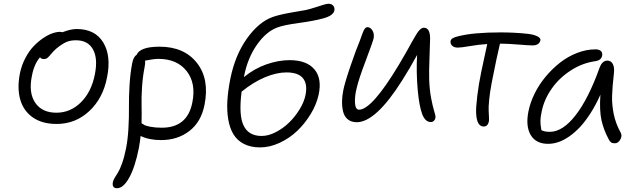

<svg xmlns="http://www.w3.org/2000/svg" viewBox="-20 -708 3417 1024"><path d="M282.2 -46.9Q205.1 -46.9 155.3 -81.5Q105.5 -116.2 88.1 -176.5Q70.8 -236.8 85.9 -314.9Q94.7 -358.9 114.5 -397Q134.3 -435.1 158.2 -460.2Q182.1 -485.4 208.7 -503.7Q235.4 -522 258.5 -530Q281.7 -538.1 299.8 -538.1Q305.2 -538.1 313 -536.1Q356.4 -553.2 389.2 -553.2Q486.8 -553.2 530.5 -481.7Q574.2 -410.2 550.8 -294.9Q529.3 -183.6 455.8 -115.2Q382.3 -46.9 282.2 -46.9ZM149.9 -301.8Q131.8 -212.9 168 -159.9Q204.1 -106.9 280.8 -106.9Q356 -106.9 411.9 -162.6Q467.8 -218.3 485.8 -311Q502.9 -395.5 476.1 -444.3Q449.2 -493.2 384.8 -493.2Q353.5 -493.2 331.3 -482.7Q309.1 -472.2 280.8 -449.2Q266.6 -437 253.7 -421.4Q240.7 -405.8 233.2 -399.4Q225.6 -393.1 213.9 -393.1Q198.2 -393.1 193.8 -402.8Q161.6 -366.7 149.9 -301.8Z M838.9 39.1Q774.9 39.1 730 17.1Q727.5 42 720.7 81.1Q700.2 184.1 668.9 240Q637.7 295.9 604 295.9Q576.2 295.9 582 263.2Q584 252.9 592.3 239.3Q600.6 225.6 609.9 210.9Q619.1 196.3 631.1 162.8Q643.1 129.4 651.9 85Q661.6 37.6 665 -24.4Q668.5 -86.4 667.7 -137.7Q667 -189 670.9 -253.7Q674.8 -318.4 685.1 -371.1Q691.9 -405.8 709 -416Q716.3 -435.5 746.3 -447.3Q776.4 -459 831.1 -459Q961.9 -459 1030 -372.8Q1098.1 -286.6 1070.8 -148.9Q1052.7 -57.6 990 -9.3Q927.2 39.1 838.9 39.1ZM751 -349.1Q741.2 -298.8 737.5 -243.4Q733.9 -188 735.1 -145.5Q736.3 -103 734.9 -50.8Q745.6 -43.5 752.4 -40Q759.3 -36.6 783.7 -31.7Q808.1 -26.9 842.8 -26.9Q980 -26.9 1005.9 -162.1Q1026.4 -264.6 975.1 -329.3Q923.8 -394 824.7 -394Q801.3 -394 753.9 -384.8Q755.4 -369.1 751 -349.1Z M1367.2 78.1Q1316.9 78.1 1281.2 59.8Q1245.6 41.5 1225.6 9Q1205.6 -23.4 1197.5 -70.1Q1189.5 -116.7 1192.6 -170.4Q1195.8 -224.1 1208.5 -288.1Q1233.9 -413.6 1296.6 -502Q1359.4 -590.3 1433.6 -617.2Q1470.7 -630.4 1539.1 -642.1Q1607.4 -653.8 1612.3 -654.8Q1635.3 -660.2 1662.1 -668.9Q1689 -677.7 1706.3 -682.9Q1723.6 -688 1732.4 -688Q1748.5 -688 1757.3 -677.5Q1766.1 -667 1763.2 -651.9Q1757.8 -624.5 1703.6 -609.9Q1653.8 -596.2 1572.3 -585.2Q1490.7 -574.2 1455.6 -560.1Q1397.5 -537.1 1349.4 -468Q1301.3 -398.9 1282.2 -304.2Q1282.2 -303.2 1281.7 -300.5Q1281.2 -297.9 1281.2 -296.9Q1336.4 -342.3 1400.6 -364.7Q1464.8 -387.2 1524.4 -387.2Q1615.2 -387.2 1656.7 -338.4Q1698.2 -289.6 1679.2 -202.1Q1668 -150.9 1637.2 -100.1Q1606.4 -49.3 1565.2 -10Q1523.9 29.3 1471.4 53.7Q1418.9 78.1 1367.2 78.1ZM1507.3 -321.8Q1455.1 -321.8 1393.1 -295.9Q1331.1 -270 1268.6 -219.2Q1252.4 -94.2 1279.1 -38.6Q1305.7 17.1 1375.5 17.1Q1411.6 17.1 1450.9 -3.2Q1490.2 -23.4 1522.2 -54.7Q1554.2 -85.9 1578.1 -125.2Q1602.1 -164.6 1609.4 -201.2Q1621.1 -258.8 1596.2 -290.3Q1571.3 -321.8 1507.3 -321.8Z M1882.8 -56.2Q1853 -56.2 1834.5 -71.8Q1815.9 -87.4 1809.8 -113.5Q1803.7 -139.6 1804.2 -167.7Q1804.7 -195.8 1811 -227.1Q1819.3 -268.6 1849.6 -356.9Q1879.9 -445.3 1898.9 -490.2Q1901.9 -497.6 1905.5 -508.5Q1909.2 -519.5 1911.4 -524.9Q1913.6 -530.3 1916.5 -537.8Q1919.4 -545.4 1921.6 -549.1Q1923.8 -552.7 1926.8 -556.4Q1929.7 -560.1 1932.9 -561.5Q1936 -563 1939.9 -563Q1955.6 -563 1966.3 -545.4Q1977.1 -527.8 1972.7 -503.9Q1969.7 -488.3 1931.2 -386.2Q1892.6 -284.2 1882.8 -240.2Q1871.1 -195.3 1873.3 -159.2Q1875.5 -123 1895 -123Q1963.4 -123 2106.9 -361.8Q2125 -391.6 2144.8 -426.8Q2164.6 -461.9 2176 -482.9Q2187.5 -503.9 2199.5 -523.4Q2211.4 -543 2221.2 -551.5Q2231 -560.1 2240.7 -560.1Q2273.9 -560.1 2273.9 -502Q2273.9 -485.8 2270.8 -405.5Q2267.6 -325.2 2269 -282.2Q2271 -228 2279.5 -183.8Q2288.1 -139.6 2295.4 -116.2Q2302.7 -92.8 2302.7 -85.9Q2302.7 -73.7 2295.7 -65.4Q2288.6 -57.1 2277.8 -57.1Q2247.6 -57.1 2231.7 -99.6Q2215.8 -142.1 2208 -226.1Q2199.2 -325.7 2204.6 -415Q2166 -343.8 2124 -277.8Q1983.9 -56.2 1882.8 -56.2Z M2559.6 -33.2Q2522.9 -33.2 2519.5 -103Q2517.6 -131.8 2525.4 -196Q2533.2 -260.3 2546.4 -323.2Q2552.7 -355.5 2564 -405.5Q2575.2 -455.6 2578.6 -473.1Q2535.6 -470.7 2487.8 -462.4Q2439.9 -454.1 2421.4 -454.1Q2401.4 -454.1 2390.9 -464.8Q2380.4 -475.6 2383.3 -490.2Q2386.2 -505.9 2422.4 -514.2Q2502.9 -535.2 2649.4 -535.2Q2723.6 -535.2 2792.5 -527.8Q2825.7 -524.4 2845.2 -514.6Q2864.7 -504.9 2862.3 -493.2Q2855.5 -465.8 2820.3 -465.8Q2800.3 -465.8 2743.4 -470.5Q2686.5 -475.1 2652.3 -475.1H2646.5Q2630.9 -411.6 2602.5 -267.1Q2592.8 -216.3 2588.9 -175.8Q2585 -135.3 2586.2 -117.7Q2587.4 -100.1 2587.9 -82.5Q2588.4 -64.9 2587.4 -60.1Q2581.5 -33.2 2559.6 -33.2Z M2903.3 59.1Q2838.4 59.1 2810.5 12.2Q2782.7 -34.7 2798.3 -113.8Q2807.6 -160.6 2831.1 -208.5Q2854.5 -256.3 2889.4 -298.3Q2924.3 -340.3 2966.1 -373.3Q3007.8 -406.2 3057.4 -425.5Q3106.9 -444.8 3156.2 -444.8Q3174.8 -444.8 3184.6 -436Q3194.3 -427.2 3191.4 -411.1Q3186.5 -386.2 3155.3 -381.8Q3085.4 -372.1 3023.4 -331.8Q2961.4 -291.5 2921.6 -234.1Q2881.8 -176.8 2869.1 -113.8Q2862.8 -85 2862.3 -64.9Q2861.8 -44.9 2867.2 -14.2Q2882.3 -4.9 2912.6 -4.9Q2981 -4.9 3049.8 -93.3Q3118.7 -181.6 3178.2 -348.1Q3192.4 -384.8 3219.2 -384.8Q3238.8 -384.8 3248.3 -366.7Q3257.8 -348.6 3254.4 -318.8Q3245.6 -242.7 3244.4 -195.8Q3243.2 -148.9 3253.4 -98.9Q3263.7 -48.8 3289.6 -2Q3299.8 15.1 3288.6 35.6Q3277.3 56.2 3259.3 56.2Q3246.1 56.2 3239 51.3Q3231.9 46.4 3226.6 35.2Q3199.7 -14.2 3188 -66.4Q3176.3 -118.7 3182.1 -203.1Q3157.7 -147.9 3128.9 -103.3Q3100.1 -58.6 3071.8 -28.8Q3043.5 1 3013.7 21.2Q2983.9 41.5 2956.5 50.3Q2929.2 59.1 2903.3 59.1Z"/></svg>

Font: Shantell Sans Bouncy
Style: Italic
Weight: 300
Italic angle: -11.31°
Designer: Stephen Nixon, Anya Danilova, Shantell Martin
Foundry: Arrow Type
Version: Version 1.006;[9816181b4]